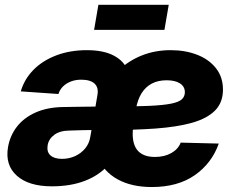

<svg xmlns="http://www.w3.org/2000/svg" viewBox="-20 -753 962 785"><path d="M191.9 8.8Q97.7 8.8 49.1 -34.4Q0.5 -77.6 12.7 -150.9Q21 -199.2 49.8 -235.8Q78.6 -272.5 126.5 -293.5Q174.3 -314.5 238.3 -315.4Q264.2 -315.9 288.8 -316.2Q313.5 -316.4 339.4 -316.9Q365.2 -317.4 393.1 -317.4L378.4 -221.7Q350.1 -221.7 321 -220.9Q292 -220.2 264.2 -219.2Q225.1 -218.8 202.1 -201.9Q179.2 -185.1 174.8 -159.2Q170.4 -131.8 186.3 -117.7Q202.1 -103.5 233.4 -103.5Q262.2 -103.5 286.9 -114.7Q311.5 -126 328.1 -146Q344.7 -166 349.1 -192.9L378.4 -364.7Q383.8 -395 366.7 -411.1Q349.6 -427.2 312 -427.2Q289.1 -427.2 270 -419.9Q251 -412.6 237.8 -399.7Q224.6 -386.7 218.8 -368.7L64.9 -379.4Q79.6 -429.7 116.9 -467.5Q154.3 -505.4 210.2 -526.6Q266.1 -547.9 335.4 -547.9Q401.9 -547.9 443.8 -526.4Q485.8 -504.9 502.4 -465.3Q519 -425.8 509.8 -371.1L478.5 -182.1L470.7 -174.8Q458.5 -118.7 421.9 -77.4Q385.3 -36.1 327.1 -13.7Q269 8.8 191.9 8.8ZM600.6 11.7Q518.6 11.7 461.4 -19.5Q404.3 -50.8 378.4 -110.4Q352.5 -169.9 363.8 -254.4Q371.6 -319.8 397.9 -373.8Q424.3 -427.7 466.1 -466.8Q507.8 -505.9 561.5 -526.9Q615.2 -547.9 677.7 -547.9Q737.8 -547.9 786.1 -529.1Q834.5 -510.3 863 -474.1Q891.6 -438 891.6 -386.7Q891.6 -334 859.4 -301.3Q827.1 -268.6 765.6 -251.2Q704.1 -233.9 616.5 -227.5Q528.8 -221.2 417.5 -221.2L433.6 -317.4Q528.8 -317.4 588.4 -320.1Q647.9 -322.8 679.9 -329.3Q711.9 -335.9 723.9 -347.4Q735.8 -358.9 735.8 -376Q735.8 -398.9 716.1 -411.9Q696.3 -424.8 661.1 -424.8Q626.5 -424.8 600.8 -411.4Q575.2 -397.9 558.8 -371.8Q542.5 -345.7 535.6 -306.6Q533.2 -291 530 -272Q526.9 -252.9 524.7 -235.6Q522.5 -218.3 522.5 -206.5Q522.5 -157.7 545.7 -134.5Q568.8 -111.3 613.3 -111.3Q652.3 -111.3 680.4 -127.2Q708.5 -143.1 718.8 -169.9L874.5 -166Q845.7 -85 776.1 -36.6Q706.5 11.7 600.6 11.7ZM669.9 -733.4 652.3 -630.9H364.7L382.3 -733.4Z"/></svg>

Font: Inter 18pt ExtraBold
Style: Italic
Weight: 800
Italic angle: -9.3988°
Designer: Rasmus Andersson
Foundry: rsms
Version: Version 4.001;git-66647c0bb